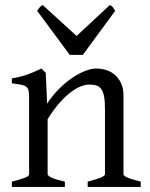

<svg xmlns="http://www.w3.org/2000/svg" viewBox="-20 -740 592 760"><path d="M327.1 0V-21Q362.3 -30.3 378.9 -37.1Q395.5 -43.9 395.5 -50.8V-309.1Q395.5 -338.9 392.1 -357.4Q388.7 -376 381.3 -386.7Q374 -397.5 362.1 -401.4Q350.1 -405.3 333 -405.3Q317.9 -405.3 299.3 -397.9Q280.8 -390.6 259.5 -374.5Q238.3 -358.4 215.1 -332.3Q191.9 -306.2 168.5 -268.1V-50.8Q168.5 -43.5 186.8 -35.6Q205.1 -27.8 236.8 -21V0H26.9V-21Q59.1 -29.3 77.1 -35.9Q95.2 -42.5 95.2 -50.8V-347.2Q95.2 -366.2 93.8 -377.4Q92.3 -388.7 85.7 -395Q79.1 -401.4 65.4 -404.3Q51.8 -407.2 26.9 -410.2V-429.7Q60.1 -435.1 88.4 -445.1Q116.7 -455.1 144 -468.8L161.1 -451.7L166.5 -330.1Q188 -362.8 213.9 -388.4Q239.7 -414.1 266.1 -431.9Q292.5 -449.7 317.1 -459.2Q341.8 -468.8 360.8 -468.8Q381.8 -468.8 401.4 -462.4Q420.9 -456.1 435.8 -442.9Q450.7 -429.7 459.7 -409.4Q468.8 -389.2 468.8 -361.8V-50.8Q468.8 -43.9 483.6 -37.4Q498.5 -30.8 537.1 -21V0ZM308.1 -522.9H255.9L127 -697.3Q130.4 -702.1 132.8 -705.6Q135.3 -709 137.5 -711.4Q139.6 -713.9 142.3 -715.8Q145 -717.8 148.9 -720.2L283.2 -597.7L415 -720.2Q423.3 -715.8 426.8 -711.4Q430.2 -707 436 -697.3Z"/></svg>

Font: Noto Serif Devanagari
Style: Regular
Weight: 400
Designer: Monotype Design Team
Foundry: Monotype Imaging Inc.
Version: Version 1.01